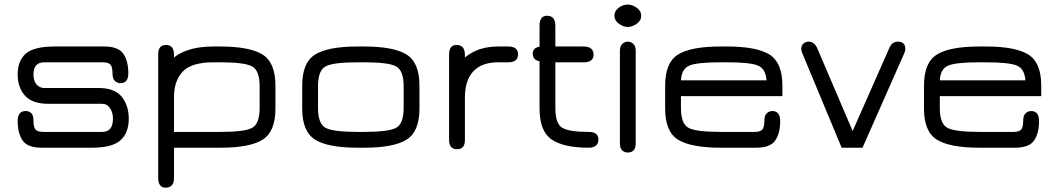

<svg xmlns="http://www.w3.org/2000/svg" viewBox="-20 -657 4706 854"><path d="M166 0H388.7C449.2 0 491.7 -11.1 516.1 -33.2C540.5 -55.3 552.7 -87.2 552.7 -128.9C552.7 -168 542.3 -200.5 521.5 -226.6C500.7 -252.6 466.1 -265.6 418 -265.6H176.8C163.1 -265.6 151.7 -270.8 142.6 -281.2C133.5 -291.7 128.9 -306.6 128.9 -326.2C128.9 -362 144.9 -379.9 176.8 -379.9H436.5C454.1 -379.9 465.8 -376.3 471.7 -369.1C477.5 -362 480.5 -348.6 480.5 -329.1C480.5 -314.1 484 -303.4 491.2 -296.9C498.4 -290.4 506.5 -287.1 515.6 -287.1C539.1 -287.1 550.8 -301.8 550.8 -331.1C550.8 -366.9 543.5 -395.7 528.8 -417.5C514.2 -439.3 485.7 -450.2 443.4 -450.2H223.6C161.8 -450.2 118.8 -439.6 94.7 -418.5C70.6 -397.3 58.6 -366.5 58.6 -326.2C58.6 -287.1 69.5 -255.5 91.3 -231.4C113.1 -207.4 147.5 -195.3 194.3 -195.3H434.6C448.9 -195.3 460.4 -189 469.2 -176.3C478 -163.6 482.4 -147.8 482.4 -128.9C482.4 -89.8 466.5 -70.3 434.6 -70.3H172.9C155.3 -70.3 143.6 -73.9 137.7 -81.1C131.8 -88.2 128.9 -101.6 128.9 -121.1C128.9 -149.1 117.2 -163.1 93.8 -163.1C70.3 -163.1 58.6 -148.1 58.6 -118.2C58.6 -82.4 65.9 -53.7 80.6 -32.2C95.2 -10.7 123.7 0 166 0Z M1134.8 -273.4V-176.8C1134.8 -129.9 1123.7 -100.4 1101.6 -88.4C1079.4 -76.3 1032.9 -70.3 961.9 -70.3H753.9V-226.6C753.9 -273.4 766.8 -310.7 792.5 -338.4C818.2 -366 864.3 -379.9 930.7 -379.9H959C1031.2 -379.9 1078.6 -373.9 1101.1 -361.8C1123.5 -349.8 1134.8 -320.3 1134.8 -273.4ZM1205.1 -173.8V-276.4C1205.1 -344.7 1185.9 -390.8 1147.5 -414.6C1109 -438.3 1046.2 -450.2 959 -450.2H930.7C853.2 -450.2 794.3 -433.9 753.9 -401.4V-413.1C753.9 -442.4 742.2 -457 718.8 -457C695.3 -457 683.6 -443.4 683.6 -416V133.8C683.6 163.1 694.7 177.7 716.8 177.7C741.5 177.7 753.9 163.1 753.9 133.8V0H961.9C1047.9 0 1109.9 -11.9 1147.9 -35.6C1186 -59.4 1205.1 -105.5 1205.1 -173.8Z M1599.6 0C1686.8 0 1749.7 -11.9 1788.1 -35.6C1826.5 -59.4 1845.7 -105.5 1845.7 -173.8V-276.4C1845.7 -344.7 1826.5 -390.8 1788.1 -414.6C1749.7 -438.3 1686.8 -450.2 1599.6 -450.2H1571.3C1483.4 -450.2 1420.2 -438.3 1381.8 -414.6C1343.4 -390.8 1324.2 -344.7 1324.2 -276.4V-173.8C1324.2 -105.5 1343.4 -59.4 1381.8 -35.6C1420.2 -11.9 1483.4 0 1571.3 0ZM1571.3 -70.3C1498.4 -70.3 1450.7 -76.3 1428.2 -88.4C1405.8 -100.4 1394.5 -129.9 1394.5 -176.8V-273.4C1394.5 -320.3 1405.8 -349.8 1428.2 -361.8C1450.7 -373.9 1498.4 -379.9 1571.3 -379.9H1599.6C1671.9 -379.9 1719.2 -373.9 1741.7 -361.8C1764.2 -349.8 1775.4 -320.3 1775.4 -273.4V-176.8C1775.4 -129.9 1764.2 -100.4 1741.7 -88.4C1719.2 -76.3 1671.9 -70.3 1599.6 -70.3Z M2195.3 -379.9H2240.2C2269.5 -379.9 2284.2 -391.6 2284.2 -415C2284.2 -438.5 2269.5 -450.2 2240.2 -450.2H2195.3C2136.1 -450.2 2086.9 -433.9 2047.9 -401.4V-412.1C2047.9 -442.1 2035.5 -457 2010.7 -457C1988.6 -457 1977.5 -443 1977.5 -415V-34.2C1977.5 -6.8 1989.3 6.8 2012.7 6.8C2036.1 6.8 2047.9 -6.8 2047.9 -34.2V-223.6C2047.9 -274.4 2060.4 -313.2 2085.4 -339.8C2110.5 -366.5 2147.1 -379.9 2195.3 -379.9Z M2450.2 -176.8V-379.9H2575.2C2605.1 -379.9 2620.1 -391 2620.1 -413.1C2620.1 -437.8 2605.1 -450.2 2575.2 -450.2H2450.2V-542C2450.2 -571.9 2437.8 -586.9 2413.1 -586.9C2391 -586.9 2379.9 -571.9 2379.9 -542V-449.2C2359.7 -446 2349.6 -435.9 2349.6 -418.9C2349.6 -399.4 2359.7 -388 2379.9 -384.8V-173.8C2379.9 -106.8 2397.8 -61 2433.6 -36.6C2469.4 -12.2 2524.1 0 2597.7 0C2627 0 2641.6 -12.4 2641.6 -37.1C2641.6 -59.2 2627 -70.3 2597.7 -70.3C2539.7 -70.3 2500.7 -76.5 2480.5 -88.9C2460.3 -101.2 2450.2 -130.5 2450.2 -176.8Z M2737.3 -429.7V-19.5C2737.3 -4.6 2740.7 6 2747.6 12.2C2754.4 18.4 2762.4 21.5 2771.5 21.5C2795.6 21.5 2807.6 7.8 2807.6 -19.5V-429.7C2807.6 -444.7 2804 -455.4 2796.9 -461.9C2789.7 -468.4 2781.6 -471.7 2772.5 -471.7C2763.3 -471.7 2755.2 -468.4 2748 -461.9C2740.9 -455.4 2737.3 -444.7 2737.3 -429.7ZM2772.5 -537.1C2785.5 -537.1 2798.7 -541.8 2812 -551.3C2825.4 -560.7 2832 -572.6 2832 -586.9C2832 -601.2 2825.4 -613.1 2812 -622.6C2798.7 -632 2785.5 -636.7 2772.5 -636.7C2758.1 -636.7 2744.6 -632 2731.9 -622.6C2719.2 -613.1 2712.9 -601.2 2712.9 -586.9C2712.9 -572.6 2719.6 -560.7 2732.9 -551.3C2746.3 -541.8 2759.4 -537.1 2772.5 -537.1Z M3460 -276.4C3460 -344.7 3440.8 -390.8 3402.3 -414.6C3363.9 -438.3 3301.1 -450.2 3213.9 -450.2H3185.5C3097.7 -450.2 3034.5 -438.3 2996.1 -414.6C2957.7 -390.8 2938.5 -344.7 2938.5 -276.4V-173.8C2938.5 -105.5 2957.7 -59.4 2996.1 -35.6C3034.5 -11.9 3097.7 0 3185.5 0H3342.8C3385.1 0 3413.6 -10.7 3428.2 -32.2C3442.9 -53.7 3450.2 -82.4 3450.2 -118.2C3450.2 -148.1 3438.5 -163.1 3415 -163.1C3405.9 -163.1 3397.8 -159.8 3390.6 -153.3C3383.5 -146.8 3379.9 -136.1 3379.9 -121.1C3379.9 -101.6 3377 -88.2 3371.1 -81.1C3365.2 -73.9 3353.5 -70.3 3335.9 -70.3H3185.5C3112.6 -70.3 3064.9 -76.3 3042.5 -88.4C3020 -100.4 3008.8 -129.9 3008.8 -176.8V-229.5H3460ZM3213.9 -379.9C3281.6 -379.9 3327.1 -375.2 3350.6 -365.7C3374 -356.3 3387 -334.3 3389.6 -299.8H3008.8C3010.7 -333.7 3023.1 -355.5 3045.9 -365.2C3068.7 -375 3115.2 -379.9 3185.5 -379.9Z M3723.6 0H3816.4L4002.9 -421.9C4005.5 -427.7 4006.8 -433.6 4006.8 -439.5C4006.8 -460.9 3995.8 -471.7 3973.6 -471.7C3956.7 -471.7 3944.3 -462.9 3936.5 -445.3L3772.5 -74.2L3614.3 -444.3C3605.1 -462.6 3592.8 -471.7 3577.1 -471.7C3568.7 -471.7 3561 -469.1 3554.2 -463.9C3547.4 -458.7 3543.9 -450.2 3543.9 -438.5C3543.9 -433.9 3545.2 -428.4 3547.9 -421.9Z M4611.3 -276.4C4611.3 -344.7 4592.1 -390.8 4553.7 -414.6C4515.3 -438.3 4452.5 -450.2 4365.2 -450.2H4336.9C4249 -450.2 4185.9 -438.3 4147.5 -414.6C4109 -390.8 4089.8 -344.7 4089.8 -276.4V-173.8C4089.8 -105.5 4109 -59.4 4147.5 -35.6C4185.9 -11.9 4249 0 4336.9 0H4494.1C4536.5 0 4564.9 -10.7 4579.6 -32.2C4594.2 -53.7 4601.6 -82.4 4601.6 -118.2C4601.6 -148.1 4589.8 -163.1 4566.4 -163.1C4557.3 -163.1 4549.2 -159.8 4542 -153.3C4534.8 -146.8 4531.2 -136.1 4531.2 -121.1C4531.2 -101.6 4528.3 -88.2 4522.5 -81.1C4516.6 -73.9 4504.9 -70.3 4487.3 -70.3H4336.9C4264 -70.3 4216.3 -76.3 4193.8 -88.4C4171.4 -100.4 4160.2 -129.9 4160.2 -176.8V-229.5H4611.3ZM4365.2 -379.9C4432.9 -379.9 4478.5 -375.2 4502 -365.7C4525.4 -356.3 4538.4 -334.3 4541 -299.8H4160.2C4162.1 -333.7 4174.5 -355.5 4197.3 -365.2C4220.1 -375 4266.6 -379.9 4336.9 -379.9Z"/></svg>

Font: Jura
Style: DemiBold
Weight: 600
Version: Version 2.5.1